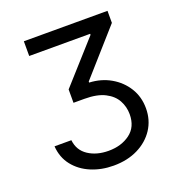

<svg xmlns="http://www.w3.org/2000/svg" viewBox="-133 -656 893 959"><g transform="rotate(-20 314.0 -176.5)"><path d="M63.9 0H153.4Q159.4 55.4 203.7 84.5Q247.9 113.6 311.1 113.6Q378.9 113.6 425.2 79.2Q471.6 44.7 471.6 -22.7Q471.6 -62.1 453.1 -96.1Q434.7 -130 393.8 -150.9Q353 -171.9 285.5 -171.9H227.3V-242.9L423.3 -461.6V-467.3H99.4V-545.5H544V-481.5L335.2 -245.7V-240.1Q398.1 -237.2 448.5 -208.3Q498.9 -179.3 528.6 -131.4Q558.2 -83.5 558.2 -22.7Q558.2 39.4 526.5 87.9Q494.7 136.4 438.7 164.1Q382.8 191.8 309.7 191.8Q245 191.8 190.7 169Q136.4 146.3 102.3 103.3Q68.2 60.4 63.9 0Z"/></g></svg>

Font: Inter UI
Style: Regular
Weight: 400
Designer: Rasmus Andersson
Foundry: rsms
Version: 3.2;8d6f07862